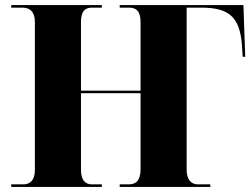

<svg xmlns="http://www.w3.org/2000/svg" viewBox="-20 -734 989 754"><path d="M24 0H380V-10H341C315 -10 298 -26 298 -67V-368H532V-70C532 -26 515 -10 486 -10H450V0H806V-10H758C732 -10 713 -26 713 -68V-704H770C880 -704 921 -667 930 -559L933 -511H943L936 -714H450V-704H486C515 -704 532 -691 532 -647V-378H298V-648C298 -691 315 -704 341 -704H380V-714H24V-704H67C95 -704 117 -691 117 -646V-67C117 -26 98 -10 72 -10H24Z"/></svg>

Font: Noto Serif Display ExtraBold
Style: Regular
Weight: 800
Designer: Monotype Design Team
Foundry: Monotype Imaging Inc.
Version: Version 2.009